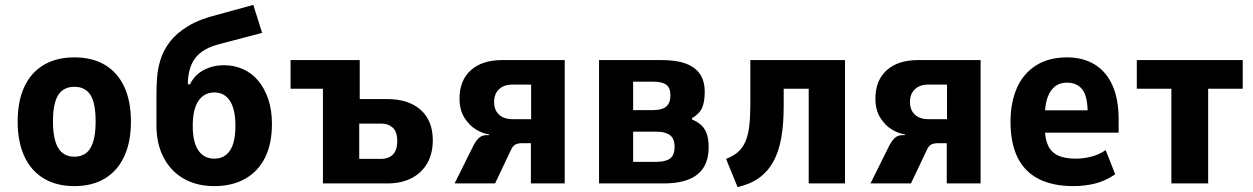

<svg xmlns="http://www.w3.org/2000/svg" viewBox="-20 -748 5111 783"><path d="M283 11Q210 11 158 -20.5Q106 -52 79 -111Q52 -170 52 -252Q52 -335 79 -393.5Q106 -452 158 -483Q210 -514 283 -514Q357 -514 408.5 -483Q460 -452 487 -393.5Q514 -335 514 -252Q514 -170 487 -111Q460 -52 408.5 -20.5Q357 11 283 11ZM283 -109Q328 -109 349 -144.5Q370 -180 370 -253Q370 -327 349 -360.5Q328 -394 283 -394Q239 -394 217.5 -360.5Q196 -327 196 -253Q196 -180 217.5 -144.5Q239 -109 283 -109Z M854 11Q783 11 730 -19Q677 -49 647.5 -105Q618 -161 618 -237V-358Q618 -393 620.5 -430.5Q623 -468 635 -506Q647 -544 673.5 -578.5Q700 -613 747 -641.5Q794 -670 867 -688L1013 -728L1049 -614L878 -569Q808 -552 777 -512Q746 -472 746 -403V-404H755Q766 -428 785.5 -445Q805 -462 832.5 -472Q860 -482 894 -482Q935 -482 971 -466Q1007 -450 1033 -419Q1059 -388 1074 -343.5Q1089 -299 1089 -243Q1089 -161 1060.5 -104.5Q1032 -48 979 -18.5Q926 11 854 11ZM854 -101Q895 -101 917.5 -133.5Q940 -166 940 -235Q940 -303 917.5 -337Q895 -371 854 -371Q813 -371 789.5 -337Q766 -303 766 -235Q766 -168 789 -134.5Q812 -101 854 -101Z M1297 0V-386H1165V-503H1447V-344H1559Q1646 -344 1695.5 -300Q1745 -256 1745 -176Q1745 -122 1722.5 -82.5Q1700 -43 1658.5 -21.5Q1617 0 1561 0ZM1445 -100H1535Q1564 -100 1582 -117.5Q1600 -135 1600 -173Q1600 -211 1581.5 -227.5Q1563 -244 1535 -244H1445Z M1834 0 1906 -145Q1920 -174 1933 -185.5Q1946 -197 1965 -197H1975L1974 -200Q1949 -203 1921 -220Q1893 -237 1873.5 -268.5Q1854 -300 1854 -346Q1854 -420 1900 -461.5Q1946 -503 2028 -503H2283V0H2145V-164H2109Q2093 -164 2082.5 -159Q2072 -154 2064 -137L1999 0ZM2070 -262H2146V-403H2070Q2035 -403 2015 -384Q1995 -365 1995 -332Q1995 -299 2015 -280.5Q2035 -262 2070 -262Z M2423 0V-503H2678Q2740 -503 2778.5 -488Q2817 -473 2835.5 -444.5Q2854 -416 2854 -373Q2854 -334 2843.5 -309Q2833 -284 2802 -266V-261Q2828 -250 2842.5 -235Q2857 -220 2863.5 -198.5Q2870 -177 2870 -148Q2870 -73 2824 -36.5Q2778 0 2687 0ZM2562 -88H2657Q2694 -88 2712.5 -101.5Q2731 -115 2731 -149Q2731 -183 2712 -197Q2693 -211 2658 -211H2562ZM2562 -299H2644Q2680 -299 2697 -313.5Q2714 -328 2714 -360Q2714 -390 2697 -402.5Q2680 -415 2643 -415H2562Z M2988 15 2941 -100Q2970 -111 2989.5 -128Q3009 -145 3020 -171Q3031 -197 3035.5 -233.5Q3040 -270 3040 -320V-503H3426V0H3278V-386H3176V-315Q3176 -241 3166 -185Q3156 -129 3133.5 -88.5Q3111 -48 3075.5 -22.5Q3040 3 2988 15Z M3530 0 3602 -145Q3616 -174 3629 -185.5Q3642 -197 3661 -197H3671L3670 -200Q3645 -203 3617 -220Q3589 -237 3569.5 -268.5Q3550 -300 3550 -346Q3550 -420 3596 -461.5Q3642 -503 3724 -503H3979V0H3841V-164H3805Q3789 -164 3778.5 -159Q3768 -154 3760 -137L3695 0ZM3766 -262H3842V-403H3766Q3731 -403 3711 -384Q3691 -365 3691 -332Q3691 -299 3711 -280.5Q3731 -262 3766 -262Z M4358 11Q4272 11 4214.5 -19Q4157 -49 4129 -107.5Q4101 -166 4101 -251Q4101 -329 4126.5 -388Q4152 -447 4204 -480.5Q4256 -514 4332 -514Q4396 -514 4443.5 -485.5Q4491 -457 4516.5 -400.5Q4542 -344 4542 -260V-207H4221V-298H4428L4416 -280Q4416 -355 4394 -383Q4372 -411 4331 -411Q4303 -411 4283.5 -396.5Q4264 -382 4252.5 -352Q4241 -322 4241 -271V-228Q4241 -183 4254 -155Q4267 -127 4294.5 -114Q4322 -101 4368 -101Q4399 -101 4431.5 -109.5Q4464 -118 4489 -136L4528 -37Q4486 -9 4444 1Q4402 11 4358 11Z M4757 0V-386H4616V-503H5048V-386H4907V0Z"/></svg>

Font: Nunito Sans 7pt Condensed ExtraBold
Style: Regular
Weight: 800
Width: 3
Designer: Vernon Adams
Foundry: Vernon Adams
Version: Version 3.101;gftools[0.9.27]